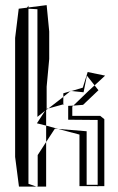

<svg xmlns="http://www.w3.org/2000/svg" viewBox="-20 -731 461 749"><path d="M91 -697 126 -695V-275L156 -299L124 -250L160 -241V-301L162 -303V-393L172 -501V-608L162 -711L91 -702V-709L87 -703L85 -701L53 -697L39 -583V-119L54 -3H122L91 -14ZM371 -279H262V-315L266 -319L246 -318V-264L361 -263V-10H318V-219L207 -228L290 -206V-5H361V-3L364 -5H387V-266ZM127 -3H160V-177L127 -126ZM306 -371 319 -436 349 -398 390 -436 322 -450 303 -389 259 -376ZM364 -379 302 -320 304 -322 266 -319 326 -377 349 -398ZM160 -177V-241L207 -228L194 -229ZM169 -308 227 -353V-324ZM227 -353 254 -375 227 -367ZM163 -307V-304L169 -308ZM230 -325 227 -324V-322ZM122 -3H127V-2ZM257 -377 259 -376 254 -375Z"/></svg>

Font: Quebrada
Style: Regular
Weight: 400
Designer: deFharo
Foundry: deFharo
Version: Version 1.034 2012